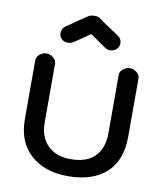

<svg xmlns="http://www.w3.org/2000/svg" viewBox="-87 -843 802 936"><g transform="rotate(10 313.5 -374.5)"><path d="M311 22Q198 22 128 -40Q58 -102 58 -216V-507Q58 -524 73.5 -536.5Q89 -549 107 -549Q125 -549 140.5 -536.5Q156 -524 156 -507V-216Q156 -144 197.5 -103Q239 -62 311 -62Q390 -62 430.5 -103Q471 -144 471 -219V-507Q471 -524 486.5 -536.5Q502 -549 520 -549Q538 -549 553.5 -536.5Q569 -524 569 -507V-219Q569 -101 501.5 -39.5Q434 22 311 22ZM227 -627Q212 -617 193.5 -619Q175 -621 165 -634Q154 -647 156.5 -665Q159 -683 173 -693Q242 -742 275 -763Q286 -770 302 -770Q318 -773 333 -763Q353 -748 389 -724.5Q425 -701 435 -694Q449 -684 452 -666.5Q455 -649 444 -635Q433 -621 415 -618.5Q397 -616 383 -626L305 -680Q301 -677 271 -656.5Q241 -636 227 -627Z"/></g></svg>

Font: Hoogli
Style: Bold
Weight: 700
Designer: Anand Singh Naorem
Foundry: Brand New Type
Version: Version 1.00 b007